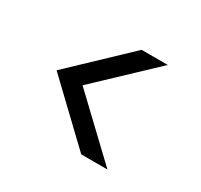

<svg xmlns="http://www.w3.org/2000/svg" viewBox="-105 -730 765 730"><g transform="rotate(30 277.5 -365.5)"><path d="M440 -136H325L84 -366L325 -595H440L198 -366Z"/></g></svg>

Font: Poppins
Style: Regular
Weight: 400
Designer: Ninad Kale (Devanagari), Jonny Pinhorn (Latin)
Foundry: Indian Type Foundry
Version: Version 3.002 2017